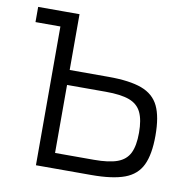

<svg xmlns="http://www.w3.org/2000/svg" viewBox="-72 -689 745 759"><g transform="rotate(10 300.0 -309.0)"><path d="M121 0V-618H187V-16L142 -61H343Q403 -61 437 -73.5Q471 -86 485.5 -115.5Q500 -145 500 -197Q500 -249 485.5 -279Q471 -309 437 -321.5Q403 -334 343 -334H149V-394H343Q428 -394 476.5 -376Q525 -358 545.5 -315.5Q566 -273 566 -197Q566 -122 545.5 -79Q525 -36 476.5 -18Q428 0 343 0ZM21 -557V-618H187V-557Z"/></g></svg>

Font: Victor Mono Light
Style: Regular
Weight: 300
Monospace: yes
Designer: Rune Bjørnerås
Version: Version 1.561;gftools[0.9.30]